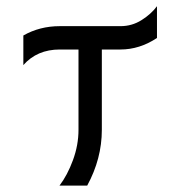

<svg xmlns="http://www.w3.org/2000/svg" viewBox="-20 -582 565 602"><path d="M167.5 -500H357.9Q393.6 -500 423.6 -518.8Q453.6 -537.6 472.2 -562.5V-462.9Q417.5 -426.8 357.9 -426.8H299.3V-174.8Q299.3 -84.5 253.4 0H166.5Q191.4 -32.7 208.7 -79.8Q226.1 -127 226.1 -174.8V-426.8H167.5Q96.2 -426.8 53.2 -377.9V-470.7Q104.5 -500 167.5 -500Z"/></svg>

Font: Anka/Coder Condensed
Style: Regular
Weight: 400
Width: 4
Monospace: yes
Version: Version 1.100